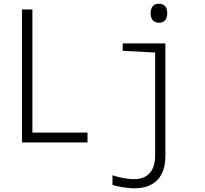

<svg xmlns="http://www.w3.org/2000/svg" viewBox="-20 -765 1100 1031"><path d="M834 -643C864 -643 878 -663 878 -694C878 -726 863 -745 834 -745C804 -745 789 -726 789 -694C789 -662 804 -643 834 -643ZM98 0H450V-53H154V-714H98ZM702 246C805 246 868 189 868 73V-532H639V-492L813 -483V70C813 151 775 197 699 197C663 197 610 186 584 176V228C608 236 658 246 702 246Z"/></svg>

Font: Noto Sans Mono Condensed Light
Style: Regular
Weight: 300
Width: 3
Designer: Monotype Design Team
Foundry: Monotype Imaging Inc.
Version: Version 2.014